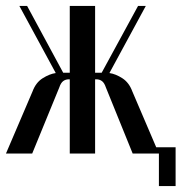

<svg xmlns="http://www.w3.org/2000/svg" viewBox="-24 -515 622 644"><path d="M331 -222Q326 -237 318 -243Q310 -249 299 -249H295V0H210V-249H207Q196 -249 188 -243Q180 -237 175 -222L84 0H-4L85 -208Q96 -238 119 -252.5Q142 -267 163 -270L41 -495H67L188 -271H210V-495H295V-271H317L439 -495H465L343 -270Q364 -267 386.5 -252.5Q409 -238 420 -208L509 0H421ZM485 -21H565V109H509V0H485Z"/></svg>

Font: Moniqa SemBd Heading
Style: Regular
Weight: 600
Designer: Rajesh Rajput
Foundry: Rajesh Rajput
Version: Version 1.000